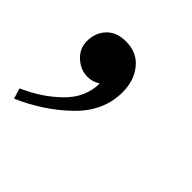

<svg xmlns="http://www.w3.org/2000/svg" viewBox="-96 -207 462 462"><g transform="rotate(45 135.0 24.0)"><path d="M0 168 -8 141Q45 118 82.5 81Q120 44 120 -4Q106 6 88 6Q64 6 45 -11.5Q26 -29 26 -54Q26 -82 43.5 -101Q61 -120 93 -120Q131 -120 152.5 -93.5Q174 -67 174 -28Q174 37 122.5 87Q71 137 0 168Z"/></g></svg>

Font: Justus
Style: ItalicOldstyle
Weight: 400
Italic angle: -12°
Version: Version 001.001